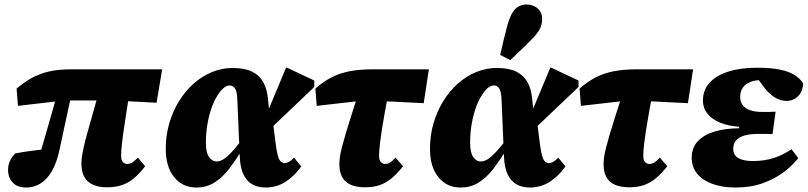

<svg xmlns="http://www.w3.org/2000/svg" viewBox="-20 -820 3601 856"><path d="M97 16Q57 16 36.5 -6.5Q16 -29 16 -62Q16 -84 24 -102Q32 -120 48 -136Q83 -143 124 -148Q165 -153 206 -158L204 -109H151Q163 -149 174.5 -189Q186 -229 197.5 -268.5Q209 -308 220 -347.5Q231 -387 241 -427H305Q298 -396 290.5 -362Q283 -328 275.5 -293Q268 -258 260.5 -223Q253 -188 246 -155Q233 -94 211 -56.5Q189 -19 160 -1.5Q131 16 97 16ZM60 -348 54 -425Q87 -453 121 -472Q155 -491 197.5 -501Q240 -511 299 -511H703L678 -362L487 -372H265ZM458 15Q401 15 372 -11Q343 -37 343 -91Q343 -106 345.5 -123Q348 -140 353.5 -165Q359 -190 369 -226Q379 -262 393.5 -313Q408 -364 428 -435L561 -431Q551 -366 543.5 -319Q536 -272 531.5 -240Q527 -208 524.5 -187Q522 -166 521 -151.5Q520 -137 520 -126Q520 -106 528 -97.5Q536 -89 546 -89Q559 -89 569.5 -95.5Q580 -102 595 -117L627 -79Q603 -47 578 -26Q553 -5 524 5Q495 15 458 15Z M855 16Q794 16 756.5 -30Q719 -76 719 -157Q719 -216 734.5 -269.5Q750 -323 777.5 -368Q805 -413 842.5 -446.5Q880 -480 924.5 -498.5Q969 -517 1017 -517Q1070 -517 1103 -501Q1136 -485 1153.5 -454Q1171 -423 1175 -376L1181 -318L1193 -305L1210 -172Q1217 -123 1225.5 -108Q1234 -93 1249 -93Q1258 -93 1268.5 -98.5Q1279 -104 1291 -117L1323 -78Q1293 -35 1253 -9.5Q1213 16 1164 16Q1130 16 1105 2Q1080 -12 1065.5 -42Q1051 -72 1049 -121L1038 -377Q1037 -411 1028 -425Q1019 -439 1004 -439Q989 -439 974 -425Q959 -411 945 -387Q931 -363 920.5 -331Q910 -299 904 -261.5Q898 -224 898 -185Q898 -139 912 -119.5Q926 -100 945 -100Q964 -100 983 -114.5Q1002 -129 1023 -153.5Q1044 -178 1066 -206L1080 -145H1055Q1030 -105 1002 -68Q974 -31 938 -7.5Q902 16 855 16ZM1175 -236 1148 -261 1256 -520 1381 -461V-432Z M1392 -348 1386 -425Q1420 -455 1456 -474Q1492 -493 1537 -502Q1582 -511 1642 -511H1892L1869 -360L1649 -371H1594ZM1608 15Q1550 15 1521.5 -10.5Q1493 -36 1493 -88Q1493 -103 1495.5 -121Q1498 -139 1504.5 -164Q1511 -189 1521.5 -225Q1532 -261 1548.5 -312Q1565 -363 1588 -435L1716 -431Q1704 -366 1695.5 -318.5Q1687 -271 1682 -238.5Q1677 -206 1674.5 -185Q1672 -164 1671 -150Q1670 -136 1670 -126Q1670 -106 1678 -97.5Q1686 -89 1696 -89Q1709 -89 1719 -95.5Q1729 -102 1744 -117L1777 -79Q1752 -47 1727 -26Q1702 -5 1673.5 5Q1645 15 1608 15Z M2033 16Q1972 16 1934.5 -30Q1897 -76 1897 -157Q1897 -216 1912.5 -269.5Q1928 -323 1955.5 -368Q1983 -413 2020.5 -446.5Q2058 -480 2102.5 -498.5Q2147 -517 2195 -517Q2248 -517 2281 -501Q2314 -485 2331.5 -454Q2349 -423 2353 -376L2359 -318L2371 -305L2388 -172Q2395 -123 2403.5 -108Q2412 -93 2427 -93Q2436 -93 2446.5 -98.5Q2457 -104 2469 -117L2501 -78Q2471 -35 2431 -9.5Q2391 16 2342 16Q2308 16 2283 2Q2258 -12 2243.5 -42Q2229 -72 2227 -121L2216 -377Q2215 -411 2206 -425Q2197 -439 2182 -439Q2167 -439 2152 -425Q2137 -411 2123 -387Q2109 -363 2098.5 -331Q2088 -299 2082 -261.5Q2076 -224 2076 -185Q2076 -139 2090 -119.5Q2104 -100 2123 -100Q2142 -100 2161 -114.5Q2180 -129 2201 -153.5Q2222 -178 2244 -206L2258 -145H2233Q2208 -105 2180 -68Q2152 -31 2116 -7.5Q2080 16 2033 16ZM2353 -236 2326 -261 2434 -520 2559 -461V-432ZM2210 -575Q2218 -610 2226 -644Q2234 -678 2243 -711Q2253 -745 2265 -764Q2277 -783 2292.5 -791.5Q2308 -800 2327 -800Q2357 -800 2377 -782.5Q2397 -765 2397 -735Q2397 -710 2385.5 -689Q2374 -668 2351 -645Q2327 -620 2304 -598.5Q2281 -577 2255 -552Z M2570 -348 2564 -425Q2598 -455 2634 -474Q2670 -493 2715 -502Q2760 -511 2820 -511H3070L3047 -360L2827 -371H2772ZM2786 15Q2728 15 2699.5 -10.5Q2671 -36 2671 -88Q2671 -103 2673.5 -121Q2676 -139 2682.5 -164Q2689 -189 2699.5 -225Q2710 -261 2726.5 -312Q2743 -363 2766 -435L2894 -431Q2882 -366 2873.5 -318.5Q2865 -271 2860 -238.5Q2855 -206 2852.5 -185Q2850 -164 2849 -150Q2848 -136 2848 -126Q2848 -106 2856 -97.5Q2864 -89 2874 -89Q2887 -89 2897 -95.5Q2907 -102 2922 -117L2955 -79Q2930 -47 2905 -26Q2880 -5 2851.5 5Q2823 15 2786 15Z M3259 16Q3202 16 3158 0.5Q3114 -15 3089 -44.5Q3064 -74 3064 -117Q3064 -163 3092.5 -192Q3121 -221 3169 -234.5Q3217 -248 3274 -248L3276 -255Q3229 -258 3192.5 -272.5Q3156 -287 3135 -312Q3114 -337 3114 -373Q3114 -418 3143 -450.5Q3172 -483 3226 -500.5Q3280 -518 3355 -518Q3418 -518 3458 -509.5Q3498 -501 3522.5 -485.5Q3547 -470 3561 -448Q3558 -409 3536.5 -389.5Q3515 -370 3488 -370Q3459 -370 3434.5 -385.5Q3410 -401 3389 -427L3344 -489H3465V-456Q3445 -460 3423.5 -461.5Q3402 -463 3374 -463Q3346 -463 3325 -454.5Q3304 -446 3292 -429.5Q3280 -413 3280 -387Q3280 -365 3291.5 -350.5Q3303 -336 3324.5 -328.5Q3346 -321 3377 -321Q3396 -321 3410 -321Q3424 -321 3438 -322L3424 -222Q3415 -223 3397 -223Q3379 -223 3361 -223Q3323 -223 3298 -215.5Q3273 -208 3261 -193Q3249 -178 3249 -157Q3249 -128 3272 -115Q3295 -102 3336 -102Q3389 -102 3431 -116Q3473 -130 3509 -155L3539 -115Q3512 -81 3472.5 -51.5Q3433 -22 3380 -3Q3327 16 3259 16Z"/></svg>

Font: Source Serif 4 Black
Style: Italic
Weight: 900
Italic angle: -12°
Designer: Frank Grießhammer
Foundry: Adobe Systems Incorporated
Version: Version 4.004;hotconv 1.0.116;makeotfexe 2.5.65601